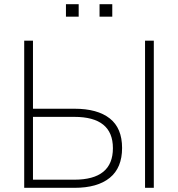

<svg xmlns="http://www.w3.org/2000/svg" viewBox="-20 -900 853 920"><path d="M96 0V-705H138V-379H337Q447 -379 506 -332.5Q565 -286 565 -191Q565 -96 506 -48Q447 0 337 0ZM675 0V-705H717V0ZM138 -39H336Q521 -39 521 -190Q521 -340 336 -340H138ZM457 -820V-880H518V-820ZM296 -820V-880H357V-820Z"/></svg>

Font: Nunito Sans ExtraLight
Style: Regular
Weight: 200
Designer: Vernon Adams
Foundry: Vernon Adams
Version: Version 3.006; ttfautohint (v1.8.3)